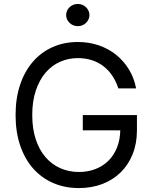

<svg xmlns="http://www.w3.org/2000/svg" viewBox="-20 -952 783 982"><path d="M585.2 -500Q573.5 -535.9 554.5 -564.5Q535.5 -593 509.4 -613.1Q483.3 -633.2 450.3 -644Q417.3 -654.8 377.8 -654.8Q329.5 -654.8 286.9 -635.8Q244.3 -616.8 212.9 -580.1Q181.5 -543.3 163.2 -489Q144.9 -434.7 144.9 -363.6Q144.9 -293 163.2 -238.5Q181.5 -183.9 213.6 -147.2Q245.7 -110.4 289.4 -91.4Q333.1 -72.4 383.5 -72.4Q429.7 -72.4 468.2 -87.4Q506.7 -102.3 534.6 -130Q562.5 -157.7 578.3 -197.1Q594.1 -236.5 595.2 -285.5H403.4V-363.6H680.4V-285.5Q680.4 -218 658.4 -163.4Q636.4 -108.7 596.9 -70.1Q557.5 -31.6 503 -10.8Q448.5 9.9 383.5 9.9Q311.1 9.9 251.4 -16.2Q191.8 -42.3 149.1 -90.7Q106.5 -139.2 83.1 -208.3Q59.7 -277.3 59.7 -363.6Q59.7 -449.9 83.1 -519.2Q106.5 -588.4 148.8 -636.9Q191.1 -685.4 249.5 -711.3Q307.9 -737.2 377.8 -737.2Q435.4 -737.2 485.4 -720Q535.5 -702.8 574.4 -671.3Q613.3 -639.9 639.7 -596.4Q666.2 -552.9 676.1 -500ZM377.8 -818.2Q365.8 -818.2 354.8 -822.6Q343.8 -827.1 335.8 -834.9Q327.8 -842.7 323 -853Q318.2 -863.3 318.2 -875Q318.2 -886.7 323 -897Q327.8 -907.3 335.8 -915.1Q343.8 -922.9 354.8 -927.4Q365.8 -931.8 377.8 -931.8Q390.3 -931.8 401.1 -927.4Q411.9 -922.9 419.9 -915.1Q427.9 -907.3 432.7 -897Q437.5 -886.7 437.5 -875Q437.5 -863.3 432.7 -853Q427.9 -842.7 419.9 -834.9Q411.9 -827.1 401.1 -822.6Q390.3 -818.2 377.8 -818.2Z"/></svg>

Font: Fast_Sans
Style: Regular
Weight: 400
Designer: Rasmus Andersson
Foundry: rsms
Version: Version 3.018;git-588b23468